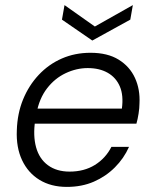

<svg xmlns="http://www.w3.org/2000/svg" viewBox="-20 -721 602 753"><path d="M242 12Q180 12 135 -15.5Q90 -43 66.5 -93Q43 -143 46 -210Q48 -276 70.5 -331Q93 -386 132 -427.5Q171 -469 222.5 -491.5Q274 -514 335 -514Q402 -514 445.5 -487Q489 -460 509.5 -415Q530 -370 527 -315Q527 -298 523.5 -275.5Q520 -253 515 -236H101L111 -295H458Q465 -347 450 -382Q435 -417 402.5 -435.5Q370 -454 324 -454Q280 -454 237.5 -434Q195 -414 164.5 -374.5Q134 -335 123 -276L118 -249Q109 -189 121.5 -143.5Q134 -98 168 -73Q202 -48 253 -48Q310 -48 352 -74Q394 -100 417 -145H486Q466 -100 430.5 -64.5Q395 -29 348 -8.5Q301 12 242 12ZM501 -701 491 -644 342 -562 223 -644 233 -701 352 -617Z"/></svg>

Font: DM Sans 16pt Light
Style: Italic
Weight: 300
Italic angle: -10°
Version: Version 4.004;gftools[0.9.30]